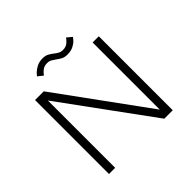

<svg xmlns="http://www.w3.org/2000/svg" viewBox="-205 -1073 1285 1285"><g transform="rotate(-45 437.5 -431.0)"><path d="M129.5 0V-700H212L674.5 -64.5V-700H733V0H653L188 -637V0ZM499 -761.5Q471.5 -761.5 453.5 -771.5Q435.5 -781.5 420.5 -793Q407.5 -802.5 394 -810.2Q380.5 -818 361.5 -818Q332.5 -818 313.8 -802.2Q295 -786.5 287.5 -773.5L251 -802.5Q254.5 -809 268.8 -823.2Q283 -837.5 306.8 -849.8Q330.5 -862 362 -862Q389 -862 406.5 -852.2Q424 -842.5 438.5 -831Q452 -820.5 465.8 -812.5Q479.5 -804.5 499 -804.5Q528 -804.5 546.5 -820.8Q565 -837 572 -849.5L607.5 -820Q604.5 -813.5 591.2 -799.2Q578 -785 555 -773.2Q532 -761.5 499 -761.5Z"/></g></svg>

Font: Trispace SemiExpanded ExtraLight
Style: Regular
Weight: 200
Width: 6
Designer: Tyler Finck
Foundry: Etcetera Type Company
Version: Version 1.210; ttfautohint (v1.8.3)